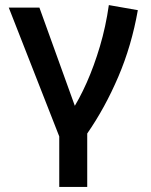

<svg xmlns="http://www.w3.org/2000/svg" viewBox="-20 -525 594 755"><path d="M213 210V11.5L14.5 -495H135L289 -68L259 -84.5Q291.5 -134 320.8 -199.8Q350 -265.5 373 -343Q396 -420.5 408 -505L522 -485Q497.5 -345.5 445.2 -223.2Q393 -101 323 0V210Z"/></svg>

Font: Geologica Thin Roman
Style: Regular
Weight: 400
Version: Version 1.010;gftools[0.9.28]